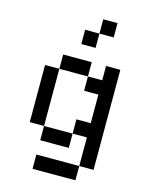

<svg xmlns="http://www.w3.org/2000/svg" viewBox="-143 -908 922 1180"><g transform="rotate(15 318.0 -318.0)"><path d="M181.8 -545.5V-454.5H363.6V-545.5ZM90.9 -454.5V-90.9H181.8V-454.5ZM181.8 -90.9V0H363.6V-90.9ZM181.8 90.9V181.8H454.5V90.9ZM363.6 -181.8V-90.9H454.5V90.9H545.5V-545.5H454.5V-454.5H363.6V-363.6H454.5V-181.8ZM272.7 -727.3V-636.4H363.6V-727.3ZM363.6 -818.2V-727.3H454.5V-818.2Z"/></g></svg>

Font: Departure Mono
Style: Regular
Weight: 400
Monospace: yes
Designer: Helena Zhang
Version: Version 1.500;Glyphs 3.3.1 (3343)